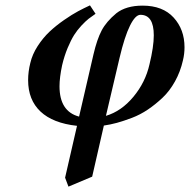

<svg xmlns="http://www.w3.org/2000/svg" viewBox="-20 -466 715 723"><path d="M543 -224.1Q559.1 -290 559.1 -333Q559.1 -410.2 508.8 -410.2Q489.7 -410.2 469.5 -369.4Q449.2 -328.6 430.2 -248L378.9 -29.8Q437 -46.9 482.4 -101.6Q527.8 -156.2 543 -224.1ZM237.8 236.8 225.1 203.1 270 7.8Q179.2 -2 132.6 -45.9Q85.9 -89.8 85.9 -164.1Q85.9 -196.3 94.2 -229Q101.6 -261.2 121.8 -292.5Q142.1 -323.7 166.5 -346.7Q190.9 -369.6 221.2 -390.6Q251.5 -411.6 274.4 -423.8Q297.4 -436 318.8 -445.8L339.8 -414.1Q324.7 -403.8 313.7 -395.3Q302.7 -386.7 286.9 -369.9Q271 -353 259 -334Q247.1 -314.9 234.6 -285.2Q222.2 -255.4 213.9 -220.2Q204.1 -173.8 204.1 -141.1Q204.1 -46.4 277.8 -26.9L332 -261.2Q345.2 -317.9 362.8 -351.3Q380.4 -384.8 418 -416Q454.6 -444.8 517.1 -444.8Q592.8 -444.8 633.8 -399.9Q674.8 -355 674.8 -288.1Q674.8 -262.7 668.9 -238.8Q659.2 -195.8 638.9 -159.4Q618.7 -123 592 -97.9Q565.4 -72.8 536.9 -53.5Q508.3 -34.2 476.8 -22.2Q445.3 -10.3 420.2 -3.4Q395 3.4 371.1 6.8L327.1 199.2Z"/></svg>

Font: Linux Libertine G
Style: Bold Italic
Weight: 700
Italic angle: -11.5°
Designer: Philipp H. Poll
Foundry: Philipp H. Poll
Version: Version 4.1.0